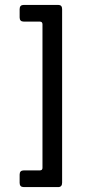

<svg xmlns="http://www.w3.org/2000/svg" viewBox="-20 -663 349 782"><path d="M60 82V48Q60 31 77 31H142Q153 31 153 21V-564Q153 -575 142 -575H77Q60 -575 60 -592V-626Q60 -643 77 -643H217Q233 -643 233 -626V81Q233 99 217 99H77Q60 99 60 82Z"/></svg>

Font: Rajdhani SemiBold
Style: Regular
Weight: 600
Designer: Satya Rajpurohit, Jyotish Sonowal
Foundry: Indian Type Foundry
Version: Version 1.201 February 1, 2022